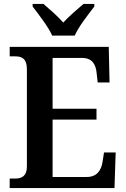

<svg xmlns="http://www.w3.org/2000/svg" viewBox="-20 -951 638 971"><path d="M244 -771H358C377 -816 428 -880 457 -918V-931H402C373 -906 328 -868 300 -837C273 -868 229 -906 200 -931H145V-918C174 -880 224 -816 244 -771ZM29 0H559L565 -180H506L499 -135C493 -91 471 -56 419 -56H246V-346H468V-401H246V-658H395C446 -658 465 -626 469 -579L474 -534H534L530 -714H29V-666H55C88 -666 116 -658 116 -600V-109C116 -61 91 -48 56 -48H29Z"/></svg>

Font: Noto Serif Khmer SemiCondensed SemiBold
Style: Regular
Weight: 600
Width: 4
Designer: Danh Hong and the Monotype Design Team
Foundry: Monotype Imaging Inc.
Version: Version 2.004